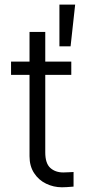

<svg xmlns="http://www.w3.org/2000/svg" viewBox="-20 -794 374 822"><path d="M285.2 -473.6H173.8V-141.6Q173.8 -94.7 195.3 -75.2Q216.8 -55.7 251 -55.7L275.4 -56.6Q283.2 -57.6 294.9 -57.6V4.9Q262.7 7.8 245.1 7.8Q209.5 7.8 177.5 -7.6Q145.5 -22.9 126 -53Q106.4 -83 106.4 -125V-473.6H27.3V-530.3H106.4V-657.2H173.8V-530.3H285.2ZM234.4 -774.4H301.8L282.2 -595.7H234.4Z"/></svg>

Font: Pretendard Light
Style: Regular
Weight: 300
Designer: Base glyphs from Inter by Rasmus Andersson; Hangeul glyphs from Noto Sans CJK(Source Han Sans) by Jang Soo-young and Kan
Foundry: Kil Hyung-jin
Version: Version 1.309